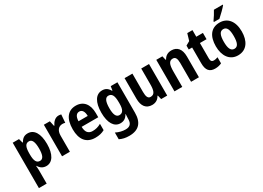

<svg xmlns="http://www.w3.org/2000/svg" viewBox="-16 -1705 3950 2884"><g transform="rotate(-30 1958.5 -263.0)"><path d="M327 -557C269 -557 231 -533 199 -475H192L172 -547H63V240H198V21C198 -1 197 -31 193 -68H199C227 -18 270 10 328 10C434 10 501 -94 501 -273C501 -456 436 -557 327 -557ZM284 -444C338 -444 363 -387 363 -273C363 -161 338 -105 284 -105C223 -105 198 -156 198 -265V-288C199 -396 223 -444 284 -444Z M861 -557C802 -557 758 -509 733 -456H727L707 -547H603V0H739V-279C739 -369 784 -418 850 -418C867 -418 883 -416 896 -411L907 -551C891 -555 875 -557 861 -557Z M1160 -556C1022 -556 944 -456 944 -270C944 -92 1023 10 1178 10C1243 10 1293 -2 1340 -28V-138C1289 -109 1245 -98 1192 -98C1118 -98 1080 -144 1079 -236H1367V-309C1367 -462 1291 -556 1160 -556ZM1162 -453C1213 -453 1240 -405 1240 -332H1080C1083 -417 1115 -453 1162 -453Z M1617 -557C1506 -557 1441 -452 1441 -271C1441 -94 1505 10 1613 10C1671 10 1712 -15 1744 -72H1748C1746 -49 1744 -18 1744 4V14C1744 96 1704 129 1634 129C1579 129 1525 116 1468 88V204C1518 229 1569 240 1634 240C1802 240 1879 148 1879 -19V-547H1763L1752 -477H1745C1713 -534 1674 -557 1617 -557ZM1658 -441C1720 -441 1747 -393 1747 -277V-252C1747 -149 1718 -104 1660 -104C1605 -104 1579 -157 1579 -269C1579 -384 1605 -441 1658 -441Z M2427 -547H2292V-275C2292 -167 2274 -107 2202 -107C2157 -107 2139 -148 2139 -228V-547H2003V-190C2003 -61 2060 10 2163 10C2222 10 2270 -16 2298 -70H2305L2322 0H2427Z M2818 -557C2759 -557 2710 -530 2683 -477H2675L2659 -547H2553V0H2688V-261C2688 -387 2710 -440 2776 -440C2824 -440 2841 -400 2841 -323V0H2977V-360C2977 -491 2917 -557 2818 -557Z M3298 -106C3264 -106 3247 -126 3247 -169V-438H3362V-547H3247V-662H3157L3122 -544L3053 -505V-438H3112V-165C3112 -41 3161 10 3256 10C3300 10 3339 0 3369 -15V-121C3344 -111 3320 -106 3298 -106Z M3833 -757V-766H3679C3656 -721 3621 -667 3587 -619V-606H3682C3729 -647 3803 -719 3833 -757ZM3879 -275C3879 -456 3789 -557 3655 -557C3502 -557 3429 -445 3429 -275C3429 -112 3507 10 3653 10C3808 10 3879 -114 3879 -275ZM3567 -273C3567 -388 3593 -444 3654 -444C3715 -444 3740 -388 3740 -275C3740 -160 3715 -103 3654 -103C3593 -103 3567 -161 3567 -273Z"/></g></svg>

Font: Noto Sans Devanagari UI Condensed
Style: Bold
Weight: 700
Width: 3
Designer: Jelle Bosma - Monotype Design Team
Foundry: Monotype Imaging Inc.
Version: Version 2.004